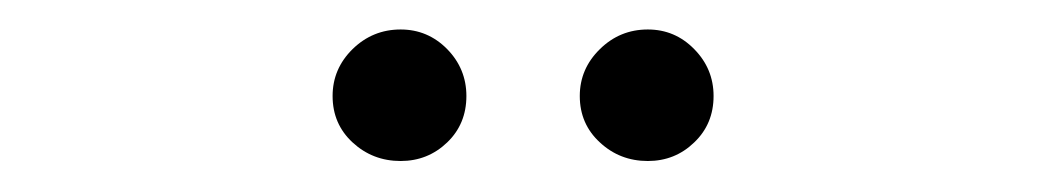

<svg xmlns="http://www.w3.org/2000/svg" viewBox="-20 -646 692 127"><path d="M245 -539.5Q226.5 -539.5 213.2 -551.8Q200 -564 200 -582.5Q200 -600.5 213.2 -613.5Q226.5 -626.5 245 -626.5Q263 -626.5 275.8 -613.5Q288.5 -600.5 288.5 -582.5Q288.5 -564 275.8 -551.8Q263 -539.5 245 -539.5ZM408.5 -539.5Q390 -539.5 376.8 -551.8Q363.5 -564 363.5 -582.5Q363.5 -600.5 376.8 -613.5Q390 -626.5 408.5 -626.5Q426.5 -626.5 439.2 -613.5Q452 -600.5 452 -582.5Q452 -564 439.2 -551.8Q426.5 -539.5 408.5 -539.5Z"/></svg>

Font: Urbanist
Style: Regular
Weight: 400
Designer: Corey Hu
Foundry: Corey Hu
Version: Version 1.330; ttfautohint (v1.8.4.7-5d5b)